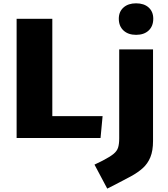

<svg xmlns="http://www.w3.org/2000/svg" viewBox="-20 -823 1004 1145"><path d="M79.1 0V-710.9H292V-130.4H591.8L579.6 0ZM619.6 301.8 543.5 158.7 593.3 134.3Q635.7 112.3 656.7 95.2Q677.7 78.1 684.3 56.9Q690.9 35.6 690.9 2V-528.3H892.6V18.1Q892.6 76.2 876.7 114.7Q860.8 153.3 831.1 179.9Q801.3 206.5 759.8 229Q718.3 251.5 667 277.8ZM791.5 -615.2Q744.6 -615.2 716.6 -641.1Q688.5 -667 688.5 -711.4Q688.5 -753.4 716.6 -778.3Q744.6 -803.2 791.5 -803.2Q838.9 -803.2 866.5 -778.3Q894 -753.4 894 -711.4Q894 -667 866.5 -641.1Q838.9 -615.2 791.5 -615.2Z"/></svg>

Font: Comme Black
Style: Regular
Weight: 900
Version: Version 1.000;gftools[0.9.27]